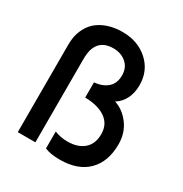

<svg xmlns="http://www.w3.org/2000/svg" viewBox="-179 -903 1007 1056"><g transform="rotate(30 324.5 -375.5)"><path d="M72.8 0V-553.2Q72.8 -598.1 83.5 -630.4Q106 -698.7 162.8 -732.2Q219.7 -765.6 297.9 -765.6Q395 -765.6 459.5 -707.5Q523.9 -649.4 523.9 -558.1Q523.9 -510.3 505.6 -472.7Q487.3 -435.1 452.1 -413.6Q507.8 -396 547.1 -343.5Q586.4 -291 586.4 -218.8Q586.4 -108.9 524.4 -46.6Q462.4 15.6 348.1 15.6Q288.1 15.6 252 0V-107.4Q290.5 -91.8 334.5 -91.8Q399.9 -91.8 438 -124.8Q476.1 -157.7 476.1 -219.7Q476.1 -282.7 428.2 -315.9Q380.4 -349.1 298.8 -350.1V-446.8Q351.6 -451.2 382.6 -479Q413.6 -506.8 413.6 -556.2Q413.6 -605.5 380.9 -634Q348.1 -662.6 297.9 -662.6Q222.7 -662.6 196.8 -603Q184.6 -576.7 184.6 -522.9V0Z"/></g></svg>

Font: Manrope3 Semibold
Style: Regular
Weight: 600
Width: 4
Designer: Mikhail Sharanda
Foundry: Mikhail Sharanda
Version: Version 3.000;PS 003.000;hotconv 1.0.88;makeotf.lib2.5.64775